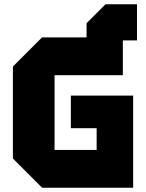

<svg xmlns="http://www.w3.org/2000/svg" viewBox="-20 -874 680 894"><path d="M176 0 40 -136V-564L176 -700H383V-766L471 -854H618V-686H552V-524H234V-176H430V-277H310V-429H600V0Z"/></svg>

Font: Tektur ExtraBold
Style: Regular
Weight: 800
Designer: Adam Jagosz
Foundry: Adam Jagosz
Version: Version 1.005;gftools[0.9.30]